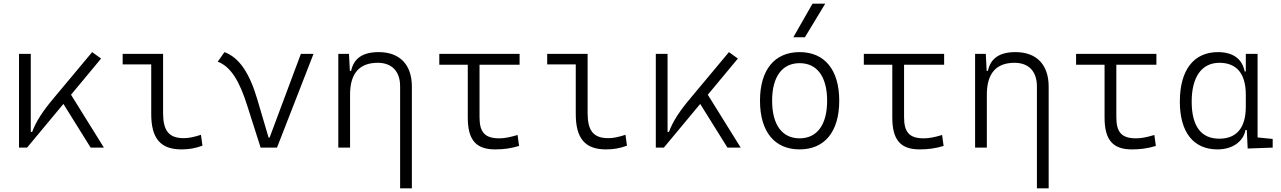

<svg xmlns="http://www.w3.org/2000/svg" viewBox="-20 -815 7071 1060"><path d="M85 0H129.4L330.1 -241.2L480.5 0H553.7L372.1 -292L538.1 -491.7L488.8 -527.3L275.9 -272.5C216.8 -202.1 179.2 -145.5 157.7 -86.9H149.9V-517.6H85Z M981.9 9.8C1023.4 9.8 1057.6 3.9 1097.7 -10.7L1089.4 -70.8C1050.3 -58.1 1021.5 -52.2 994.6 -52.2C911.1 -52.2 880.4 -95.2 880.4 -190.4V-517.6H657.2V-459.5H814.9V-185.5C814.9 -50.8 866.2 9.8 981.9 9.8Z M1418.9 0H1509.3L1710.9 -517.6H1641.1L1468.3 -55.2H1462.9L1399.9 -268.6C1357.9 -409.7 1302.2 -496.6 1219.2 -527.3L1182.1 -474.6C1255.9 -446.3 1303.2 -364.3 1345.2 -231Z M2189 224.6H2253.9V-336.9C2253.9 -458 2187 -527.3 2070.8 -527.3C1982.9 -527.3 1933.1 -493.2 1918.5 -423.8H1911.6L1906.7 -517.6H1847.7V0H1912.6V-292.5C1912.6 -410.2 1964.4 -468.3 2065.4 -468.3C2143.1 -468.3 2189 -421.4 2189 -338.4Z M2713.4 9.8C2761.2 9.8 2800.3 4.4 2845.7 -9.3L2837.4 -69.8C2795.4 -57.1 2764.6 -51.3 2736.3 -51.3C2655.3 -51.3 2627.4 -86.4 2627.4 -168.5V-457.5H2848.6V-517.6H2405.3V-457.5H2562.5V-166.5C2562.5 -43 2607.4 9.8 2713.4 9.8Z M3325.7 9.8C3367.2 9.8 3401.4 3.9 3441.4 -10.7L3433.1 -70.8C3394 -58.1 3365.2 -52.2 3338.4 -52.2C3254.9 -52.2 3224.1 -95.2 3224.1 -190.4V-517.6H3001V-459.5H3158.7V-185.5C3158.7 -50.8 3210 9.8 3325.7 9.8Z M3600.6 0H3645L3845.7 -241.2L3996.1 0H4069.3L3887.7 -292L4053.7 -491.7L4004.4 -527.3L3791.5 -272.5C3732.4 -202.1 3694.8 -145.5 3673.3 -86.9H3665.5V-517.6H3600.6Z M4394.5 9.8C4532.7 9.8 4613.3 -87.9 4613.3 -258.8C4613.3 -429.7 4532.7 -527.3 4394.5 -527.3C4256.3 -527.3 4175.8 -429.7 4175.8 -258.8C4175.8 -87.9 4256.3 9.8 4394.5 9.8ZM4394.5 -51.3C4297.9 -51.3 4242.7 -126.5 4242.7 -258.8C4242.7 -391.1 4297.9 -466.3 4394.5 -466.3C4491.2 -466.3 4546.4 -391.1 4546.4 -258.8C4546.4 -126.5 4491.2 -51.3 4394.5 -51.3ZM4359.9 -609.4H4423.8L4536.1 -794.9H4465.8Z M5057.1 9.8C5105 9.8 5144 4.4 5189.5 -9.3L5181.2 -69.8C5139.2 -57.1 5108.4 -51.3 5080.1 -51.3C4999 -51.3 4971.2 -86.4 4971.2 -168.5V-457.5H5192.4V-517.6H4749V-457.5H4906.2V-166.5C4906.2 -43 4951.2 9.8 5057.1 9.8Z M5704.6 224.6H5769.5V-336.9C5769.5 -458 5702.6 -527.3 5586.4 -527.3C5498.5 -527.3 5448.7 -493.2 5434.1 -423.8H5427.2L5422.4 -517.6H5363.3V0H5428.2V-292.5C5428.2 -410.2 5480 -468.3 5581.1 -468.3C5658.7 -468.3 5704.6 -421.4 5704.6 -338.4Z M6229 9.8C6276.9 9.8 6315.9 4.4 6361.3 -9.3L6353 -69.8C6311 -57.1 6280.3 -51.3 6252 -51.3C6170.9 -51.3 6143.1 -86.4 6143.1 -168.5V-457.5H6364.3V-517.6H5920.9V-457.5H6078.1V-166.5C6078.1 -43 6123 9.8 6229 9.8Z M6701.7 9.8C6789.6 9.8 6845.7 -38.1 6856 -97.2H6863.3L6868.2 4.9L7006.3 0V-47.9L6922.9 -56.2V-517.6H6857.9V-420.4H6851.6C6838.9 -486.8 6790.5 -527.3 6704.1 -527.3C6569.8 -527.3 6493.7 -427.7 6493.7 -253.9C6493.7 -84 6569.3 9.8 6701.7 9.8ZM6857.9 -226.1C6857.9 -109.9 6807.6 -49.3 6711.4 -49.3C6610.8 -49.3 6559.1 -118.7 6559.1 -253.9C6559.1 -390.1 6614.3 -468.3 6712.4 -468.3C6807.6 -468.3 6857.9 -408.2 6857.9 -291.5Z"/></svg>

Font: Cascadia Mono NF Light
Style: Regular
Weight: 300
Monospace: yes
Designer: Aaron Bell
Foundry: Saja Typeworks
Version: Version 2404.023